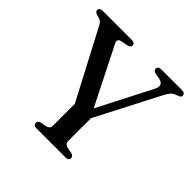

<svg xmlns="http://www.w3.org/2000/svg" viewBox="-176 -867 1034 1034"><g transform="rotate(45 341.0 -350.0)"><path d="M396.5 -227 307 -207.5 86 -628Q78.5 -643 72 -648.8Q65.5 -654.5 54.5 -658L38 -662.5Q26.5 -666 22.2 -670.8Q18 -675.5 18 -682Q18 -690.5 24.5 -695.2Q31 -700 43.5 -700H261Q274.5 -700 281.5 -695.2Q288.5 -690.5 288.5 -682Q288.5 -666.5 264.5 -661.5L235.5 -656.5Q216 -652.5 211.5 -645Q207 -637.5 214.5 -621.5L393.5 -266L353 -242.5L537.5 -602Q548.5 -623.5 543.5 -637.5Q538.5 -651.5 514.5 -657L482 -662.5Q473.5 -665 468.8 -669.8Q464 -674.5 464 -682Q464 -690.5 470.5 -695.2Q477 -700 489.5 -700H644Q657 -700 663.5 -695.2Q670 -690.5 670 -682Q670 -675 666 -670.5Q662 -666 650 -662.5L642.5 -659.5Q632 -656.5 624 -650.5Q616 -644.5 607.8 -632.8Q599.5 -621 588.5 -599ZM290 -254 406.5 -254.5V-71.5Q406.5 -60.5 413 -54Q419.5 -47.5 431.5 -44.5L464.5 -38.5Q483 -33 483 -18Q483 -10 477.2 -5Q471.5 0 459 0H237.5Q225 0 219.2 -5Q213.5 -10 213.5 -18Q213.5 -33.5 232 -38.5L265 -44.5Q277 -47.5 283.5 -54Q290 -60.5 290 -71.5Z"/></g></svg>

Font: Fraunces 12pt
Style: Regular
Weight: 400
Version: Version 1.000;[b76b70a41]